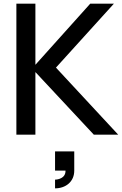

<svg xmlns="http://www.w3.org/2000/svg" viewBox="-20 -740 670 1055"><path d="M70 0H174.5V-344L495.5 0H629.5L287.5 -368.5L606 -720H476L174.5 -384V-720H70ZM282.5 295C341 295 388 258.5 388 197.5V92H282.5V197.5H340C341 240.5 296.5 247 282.5 247Z"/></svg>

Font: Eudonet SemiBold
Style: Regular
Weight: 600
Designer: Mikhail Sharanda
Foundry: Mikhail Sharanda
Version: Version 4.503;Glyphs 3.1.2 (3151)